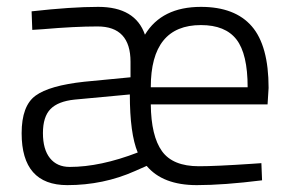

<svg xmlns="http://www.w3.org/2000/svg" viewBox="-20 -529 849 559"><path d="M559 -45Q608 -45 712 -52L741 -54L743 -4Q631 10 553 10Q454 10 407 -46L373 -31Q281 10 176 10Q43 10 43 -141Q43 -221 83.5 -250.5Q124 -280 225 -291L360 -304V-349Q360 -452 264 -452Q198 -452 105 -444L74 -442L72 -496Q188 -509 266 -509Q374 -509 402 -428Q451 -509 565 -509Q664 -509 713 -452.5Q762 -396 762 -273L759 -225H419Q420 -133 451.5 -89Q483 -45 559 -45ZM183 -43Q272 -43 381 -85Q358 -140 358 -254L197 -239Q149 -234 127 -211.5Q105 -189 105 -141.5Q105 -94 125.5 -68.5Q146 -43 183 -43ZM419 -275H701Q701 -372 668.5 -414Q636 -456 565 -456Q419 -456 419 -275Z"/></svg>

Font: Titillium Web Light
Style: Regular
Weight: 300
Version: Version 1.002;PS 57.000;hotconv 1.0.70;makeotf.lib2.5.55311